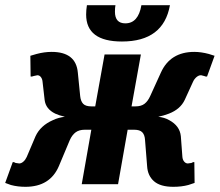

<svg xmlns="http://www.w3.org/2000/svg" viewBox="-25 -710 847 740"><path d="M17 3 -5 -5 24 -85H29L35 -82Q45 -80 49 -80Q57 -80 65 -87Q73 -94 78 -105L112 -185Q131 -226 179 -247Q200 -257 225 -260Q203 -265 188 -272Q151 -290 147 -325L139 -395Q138 -406 132.5 -413Q127 -420 119 -420Q117 -420 105 -417L98 -415H93L92 -495L116 -502Q146 -510 174 -510Q268 -510 275 -430L284 -340Q286 -320 295.5 -310Q305 -300 327 -300H342L378 -500H518L482 -300H497Q519 -300 532 -310Q545 -320 554 -340L595 -430Q631 -510 724 -510Q750 -510 780 -502L802 -495L773 -415H768L762 -417Q760 -417 756 -418.5Q752 -420 749 -420Q741 -420 732.5 -413Q724 -406 719 -395L687 -325Q670 -289 626 -272Q605 -264 585 -260Q610 -257 627 -247Q668 -225 672 -185L678 -105Q679 -94 685 -87Q691 -80 699 -80Q703 -80 713 -82L719 -85H724L725 -5Q725 -5 701 3Q675 10 643 10Q593 10 568.5 -11.5Q544 -33 542 -70L534 -170Q533 -190 523.5 -200Q514 -210 492 -210H467L430 0H290L327 -210H302Q280 -210 266.5 -200Q253 -190 244 -170L202 -70Q168 10 73 10Q43 10 17 3ZM307 -654Q307 -671 310 -690H420Q418 -680 418 -665Q418 -620 458 -620Q508 -620 520 -690H630Q605 -550 445 -550Q307 -550 307 -654Z"/></svg>

Font: Scada
Style: Bold Italic
Weight: 700
Italic angle: -10°
Version: Version 4.000